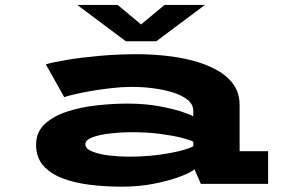

<svg xmlns="http://www.w3.org/2000/svg" viewBox="-20 -726 1140 758"><path d="M461.5 11Q395.5 11 334.5 3.5Q273.5 -4 225.8 -22.5Q178 -41 150.2 -73Q122.5 -105 122.5 -154.5Q122.5 -204 156.2 -235.8Q190 -267.5 244.2 -285.2Q298.5 -303 361.5 -310Q424.5 -317 483.5 -317Q550.5 -317 606.2 -307Q662 -297 698.2 -284.8Q734.5 -272.5 743 -266.5V-289Q743 -313 722 -330.8Q701 -348.5 665.5 -360Q630 -371.5 587 -377.2Q544 -383 500 -383Q463 -383 420.8 -378.2Q378.5 -373.5 339.8 -366.8Q301 -360 272.5 -353.2Q244 -346.5 233.5 -342.5L161 -472Q191.5 -481 248.2 -490.2Q305 -499.5 376.2 -505.8Q447.5 -512 521 -512Q574.5 -512 631.2 -506.2Q688 -500.5 740.5 -486.8Q793 -473 835 -450Q877 -427 901.5 -392.8Q926 -358.5 926 -311V-129H1038.5V0H773L747.5 -58Q737.5 -47 696.2 -30.8Q655 -14.5 593.5 -1.8Q532 11 461.5 11ZM486 -107.5Q553 -107.5 607.5 -115Q662 -122.5 697.8 -132.2Q733.5 -142 743 -149V-166.5Q734 -172.5 700.5 -181.2Q667 -190 615.8 -197Q564.5 -204 502.5 -204Q458.5 -204 415.8 -199.2Q373 -194.5 345 -184Q317 -173.5 317 -156.5Q317 -138.5 344.2 -127.8Q371.5 -117 410.8 -112.2Q450 -107.5 486 -107.5ZM285 -706.5H444.5L537 -629.5L629.5 -706.5H789L597 -563H477Z"/></svg>

Font: Trispace Expanded
Style: Bold
Weight: 700
Width: 7
Designer: Tyler Finck
Foundry: Etcetera Type Company
Version: Version 1.210; ttfautohint (v1.8.3)